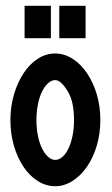

<svg xmlns="http://www.w3.org/2000/svg" viewBox="-20 -639 386 664"><path d="M171 -454Q202 -454 230.5 -436Q259 -418 280.5 -386.5Q302 -355 314.5 -313.5Q327 -272 327 -224Q327 -176 314.5 -134.5Q302 -93 280.5 -62Q259 -31 230.5 -13Q202 5 171 5Q139 5 110.5 -13Q82 -31 61 -62.5Q40 -94 28 -135.5Q16 -177 16 -224Q16 -271 28.5 -313Q41 -355 62 -386.5Q83 -418 111 -436Q139 -454 171 -454ZM215 -322Q191 -362 171 -362Q158 -362 146 -351Q134 -340 125 -321.5Q116 -303 111 -277.5Q106 -252 106 -224Q106 -195 111 -170Q116 -145 125 -126.5Q134 -108 146 -97Q158 -86 171 -86Q184 -86 196 -96.5Q208 -107 217 -126Q226 -145 231 -170Q236 -195 236 -224Q236 -287 215 -322ZM276 -619V-507H185V-619ZM156 -619V-507H65V-619Z"/></svg>

Font: Fundamental  Brigade Condensed
Style: Regular
Weight: 400
Width: 3
Designer: Peter Wiegel, original typeface by Carl Albert Fahrenwaldt 1901
Foundry: Peter Wiegel
Version: Version 0.000 2012 initial release